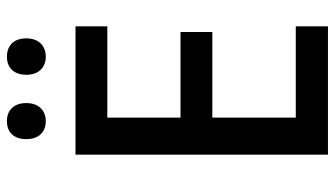

<svg xmlns="http://www.w3.org/2000/svg" viewBox="-222 -726 948 543"><g transform="rotate(-90 251.5 -454.0)"><path d="M130 -853C130 -816 152 -798 181 -798C209 -798 232 -816 232 -853C232 -891 209 -908 181 -908C152 -908 130 -891 130 -853ZM312 -853C312 -816 335 -798 363 -798C392 -798 415 -816 415 -853C415 -891 392 -908 363 -908C335 -908 312 -891 312 -853ZM449 0V-91H191V-327H433V-417H191V-624H449V-714H86V0Z"/></g></svg>

Font: Noto Sans Arabic SemCond Med
Style: Regular
Weight: 500
Width: 4
Designer: Monotype Design Team, Nadine Chahine, Nizar Qandah and Khaled Hosny
Foundry: Monotype Imaging Inc.
Version: Version 2.012